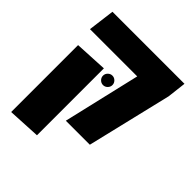

<svg xmlns="http://www.w3.org/2000/svg" viewBox="-214 -746 1063 1063"><g transform="rotate(45 317.0 -214.5)"><path d="M296 0 402 -453H32L52 -609H616L603 -498L484 0ZM48 180V-344L240 -354V170ZM302 -285Q287 -285 276 -296Q265 -307 265 -322Q265 -337 276 -348Q287 -359 302 -359Q317 -359 328 -348Q339 -337 339 -322Q339 -307 328 -296Q317 -285 302 -285Z"/></g></svg>

Font: Noto Sans Hebrew SemiCondensed Black
Style: Regular
Weight: 900
Width: 4
Designer: Ben Nathan
Foundry: Google LLC
Version: Version 3.001; ttfautohint (v1.8.4.7-5d5b)